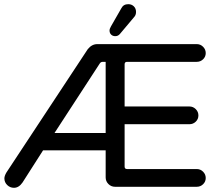

<svg xmlns="http://www.w3.org/2000/svg" viewBox="-20 -894 1056 920"><path d="M504.9 -748Q504.9 -755.9 511.7 -767.6L561.5 -854.5Q571.3 -874 594.7 -874Q610.4 -874 621.1 -863.8Q631.8 -853.5 631.8 -836.9Q631.8 -821.3 622.1 -811.5L554.7 -731.4Q545.9 -720.7 532.2 -720.7Q520.5 -720.7 512.7 -728Q504.9 -735.4 504.9 -748ZM1 -39.1Q1 -50.8 10.7 -67.4L400.4 -658.2Q419.9 -682.6 446.3 -682.6H922.9Q940.4 -682.6 953.1 -669.9Q965.8 -657.2 965.8 -639.6Q965.8 -622.1 953.1 -609.9Q940.4 -597.7 922.9 -597.7H588.9Q577.1 -597.7 577.1 -585.9V-383.8H887.7Q905.3 -383.8 918 -371.1Q930.7 -358.4 930.7 -340.8Q930.7 -323.2 918 -311Q905.3 -298.8 887.7 -298.8H577.1V-95.7Q577.1 -84 588.9 -84H922.9Q940.4 -84 953.1 -71.3Q965.8 -58.6 965.8 -41Q965.8 -23.4 953.1 -11.2Q940.4 1 922.9 1H531.2Q512.7 1 499.5 -12.2Q486.3 -25.4 486.3 -43.9V-173.8H186.5L87.9 -19.5Q70.3 5.9 46.9 5.9Q28.3 5.9 14.6 -7.3Q1 -20.5 1 -39.1ZM472.7 -597.7Q462.9 -597.7 458 -589.8L241.2 -256.8H486.3V-597.7Z"/></svg>

Font: FakePearl
Style: Regular
Weight: 400
Version: Version 1.2